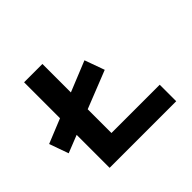

<svg xmlns="http://www.w3.org/2000/svg" viewBox="-160 -905 1111 1111"><g transform="rotate(-45 395.5 -350.0)"><path d="M49 -227 7 -345 494 -543 538 -421ZM157 0V-700H307V-135H702V0Z"/></g></svg>

Font: Lexend Giga SemiBold
Style: Regular
Weight: 600
Designer: Bonnie Shaver-Troup, Thomas Jockin
Foundry: Lexend
Version: Version 1.007